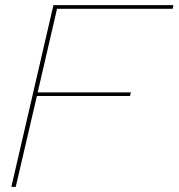

<svg xmlns="http://www.w3.org/2000/svg" viewBox="-20 -724 692 744"><path d="M649 -690H201L126 -366H487L484 -352H123L41 0H24L187 -704H652Z"/></svg>

Font: Prodigy Sans Thin
Style: Italic
Weight: 100
Italic angle: -13°
Designer: Wei Huang
Foundry: Wei Huang
Version: Version 1.003; ttfautohint (v1.8.3)